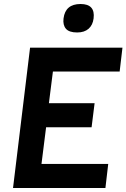

<svg xmlns="http://www.w3.org/2000/svg" viewBox="-20 -938 631 958"><path d="M297 -846Q306 -918 382 -918Q456 -918 447 -846Q443 -813 422 -794.5Q401 -776 365 -776Q325 -776 309 -794.5Q293 -813 297 -846ZM130 -700H591L577 -581H244L224 -423H452L437 -303H210L187 -120H520L506 0H45Z"/></svg>

Font: Haskoy Bold
Style: Italic
Weight: 700
Designer: Ertekin Erdin
Foundry: Ertekin Erdin
Version: Version 2.000; ttfautohint (v1.8.4.7-5d5b)